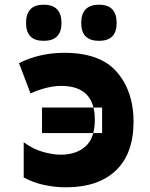

<svg xmlns="http://www.w3.org/2000/svg" viewBox="-20 -788 640 818"><path d="M415 -221V-330H159V-221ZM261 10Q214 10 167.5 0Q121 -10 81 -32V-182Q122 -152 164 -140.5Q206 -129 239 -129Q305 -129 344.5 -164.5Q384 -200 384 -278Q384 -422 241 -422Q182 -422 110 -390L61 -519Q149 -563 254 -563Q408 -563 478.5 -480.5Q549 -398 549 -271Q549 -133 473.5 -61.5Q398 10 261 10ZM402 -614Q477 -614 477 -690Q477 -768 402 -768Q326 -768 326 -690Q326 -614 402 -614ZM166 -614Q242 -614 242 -690Q242 -768 166 -768Q91 -768 91 -690Q91 -614 166 -614Z"/></svg>

Font: Noto Sans Mono Extra
Style: Regular
Weight: 800
Designer: Monotype Design Team
Foundry: Monotype Imaging Inc.
Version: Version 1.900